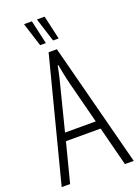

<svg xmlns="http://www.w3.org/2000/svg" viewBox="-162 -936 725 1004"><g transform="rotate(-20 200.5 -434.0)"><path d="M0 0 177 -686H223L401 0H352L296 -218H103L47 0ZM114 -262H285L225 -495Q222 -508 218.5 -522.5Q215 -537 212 -552Q209 -567 206.5 -581Q204 -595 202 -605H198Q196 -591 191.5 -572Q187 -553 182.5 -532.5Q178 -512 173 -495ZM220 -736 179 -865V-868H221L251 -736ZM148 -736 107 -865 108 -868H150L180 -736Z"/></g></svg>

Font: Archivo ExtraCondensed Thin
Style: Regular
Weight: 250
Width: 2
Designer: Hector Gatti
Foundry: Omnibus-Type
Version: Version 2.001